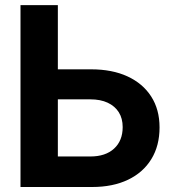

<svg xmlns="http://www.w3.org/2000/svg" viewBox="-20 -748 694 768"><path d="M158.7 -470.7H344.2Q428.7 -470.7 490 -442.4Q551.3 -414.1 584.7 -362.1Q618.2 -310.1 618.2 -238.3Q618.2 -165 585.4 -111.6Q552.7 -58.1 492.2 -29.1Q431.6 0 348.6 0H62V-727.5H211.4V-122.1H341.3Q401.9 -122.1 436.3 -153.6Q470.7 -185.1 470.7 -239.7Q470.7 -274.4 455.1 -299.1Q439.5 -323.7 410.6 -337.2Q381.8 -350.6 341.3 -350.6H158.7Z"/></svg>

Font: Inter 20pt
Style: Bold
Weight: 700
Version: Version 4.001;git-66647c0bb